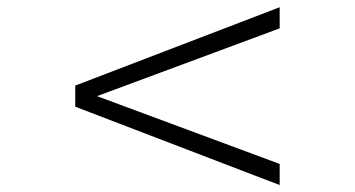

<svg xmlns="http://www.w3.org/2000/svg" viewBox="-20 -560 1002 542"><path d="M769.5 -37.6 192.4 -258.8V-318.4L769.5 -539.6V-480L253.9 -288.6L769.5 -97.2Z"/></svg>

Font: Dai Banna SIL Book
Style: Bold
Weight: 700
Designer: Victor Gaultney
Foundry: SIL International
Version: Version 2.000